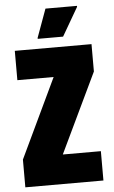

<svg xmlns="http://www.w3.org/2000/svg" viewBox="-59 -926 572 965"><g transform="rotate(-5 226.5 -443.0)"><path d="M29 0V-140L219 -540H36V-688H423V-550L231 -148H423V0ZM156 -738V-743L208 -886H367V-881L284 -738Z"/></g></svg>

Font: Saira Condensed Black
Style: Regular
Weight: 900
Width: 3
Designer: Hector Gatti with collaboration of the Omnibus-Type team
Foundry: Omnibus-Type
Version: Version 1.101